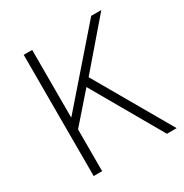

<svg xmlns="http://www.w3.org/2000/svg" viewBox="-155 -782 867 904"><g transform="rotate(-30 279.0 -329.5)"><path d="M97 0V-659H143V-293H145L464 -659H519L309 -415L548 0H495L277 -380L143 -227V0Z"/></g></svg>

Font: Mada Light
Style: Regular
Weight: 300
Designer: Khaled Hosny
Version: Version 1.5